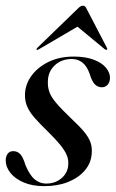

<svg xmlns="http://www.w3.org/2000/svg" viewBox="-22 -643 405 672"><path d="M139.5 -0.5Q172.5 -0.5 194.8 -20.5Q217 -40.5 217 -71Q217.5 -86.5 211 -101.5Q204.5 -116.5 189 -135.8Q173.5 -155 146.5 -181.5Q116 -211 97.8 -232.2Q79.5 -253.5 72 -272.8Q64.5 -292 65.5 -314.5Q67 -349.5 89 -379Q111 -408.5 148.8 -426.8Q186.5 -445 236 -445Q277.5 -445 305.8 -434.2Q334 -423.5 348.2 -406.8Q362.5 -390 363 -371.5Q363 -356 355 -346.8Q347 -337.5 334.5 -337.5Q320 -337.5 309.8 -348Q299.5 -358.5 291.5 -385.5Q282 -412 266.2 -424.2Q250.5 -436.5 229.5 -436.5Q193 -436.5 169.2 -414Q145.5 -391.5 145.5 -356Q145 -337.5 151 -320.5Q157 -303.5 174.8 -282.5Q192.5 -261.5 227 -228.5Q255.5 -202 272 -182.2Q288.5 -162.5 294.8 -144.5Q301 -126.5 299 -105Q296.5 -71.5 274.5 -46Q252.5 -20.5 216.2 -6Q180 8.5 133 8.5Q91 8.5 60.8 -4.5Q30.5 -17.5 14.2 -38.2Q-2 -59 -2 -81.5Q-2 -95.5 4.8 -104.8Q11.5 -114 24.5 -114Q39.5 -114 49.5 -102.8Q59.5 -91.5 67.5 -64Q82.5 -29 100 -14.8Q117.5 -0.5 139.5 -0.5ZM272 -563H233L345 -470.5Q347 -469 348.8 -468.5Q350.5 -468 351.5 -469Q353 -470 353.2 -472Q353.5 -474 352 -476L281 -612.5Q278.5 -618 275.8 -620.5Q273 -623 268 -623Q263.5 -623 259.5 -620.5Q255.5 -618 250 -612.5L109 -476Q107 -474 106.2 -472Q105.5 -470 106 -469Q107.5 -468 109.5 -468.5Q111.5 -469 114 -470.5Z"/></svg>

Font: Fraunces 120pt
Style: Italic
Weight: 400
Italic angle: -16°
Version: Version 1.000;[b76b70a41]